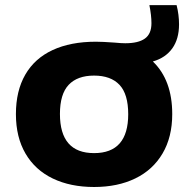

<svg xmlns="http://www.w3.org/2000/svg" viewBox="-20 -718 734 748"><path d="M651 -273.5Q651 -184 613.2 -120Q575.5 -56 507 -22.8Q438.5 10.5 346.5 10.5Q254.5 10.5 185.8 -22.5Q117 -55.5 79.5 -119.5Q42 -183.5 42 -273.5Q42 -364 78.5 -427.2Q115 -490.5 185 -523Q255 -555.5 353.5 -555.5Q379 -555.5 427 -552Q452 -549.5 468 -549.5Q519 -549.5 544.5 -567.8Q570 -586 570 -627.5Q570 -658 562 -698H668Q677.5 -660.5 677.5 -623Q677.5 -566 651 -529.2Q624.5 -492.5 575.5 -478.5Q651 -406 651 -273.5ZM479.5 -273Q479.5 -351.5 445.5 -387.5Q411.5 -423.5 346.5 -423.5Q281.5 -423.5 247.5 -387.5Q213.5 -351.5 213.5 -274Q213.5 -121.5 346.5 -121.5Q479.5 -121.5 479.5 -273Z"/></svg>

Font: Encode Sans Expanded
Style: Bold
Weight: 700
Width: 7
Designer: Multiple Designers
Foundry: Impallari Type
Version: Version 2.000